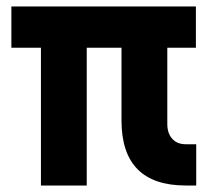

<svg xmlns="http://www.w3.org/2000/svg" viewBox="-20 -571 640 591"><path d="M106 0V-424H15V-551H583V-424H495V-189Q495 -161 510 -144Q525 -127 552 -127H584V0H552Q354 0 354 -200V-424H247V0Z"/></svg>

Font: Geist Mono Black
Style: Regular
Weight: 900
Monospace: yes
Designer: Basement.studio, Andrés Briganti, Mateo Zaragoza
Foundry: Basement.studio, Vercel, Andrés Briganti, Guido Ferreyra, Mateo Zaragoza
Version: Version 1.500; ttfautohint (v1.8.4.7-5d5b)